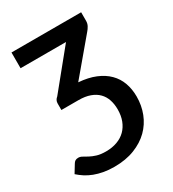

<svg xmlns="http://www.w3.org/2000/svg" viewBox="-184 -605 796 882"><g transform="rotate(-30 214.5 -164.0)"><path d="M212 -238Q263.5 -234 301 -218.5Q338.5 -203 363.2 -178.2Q388 -153.5 400 -120.2Q412 -87 412 -47.5Q412 -0.5 395.8 41.2Q379.5 83 348 114Q316.5 145 270 163.2Q223.5 181.5 163 181.5Q132 181.5 106.2 176.8Q80.5 172 58.8 163.8Q37 155.5 19.2 144Q1.5 132.5 -13.5 119L11.5 78Q16 70 22.2 66Q28.5 62 38.5 62Q49 62 59.2 68Q69.5 74 83.5 81.5Q97.5 89 116.8 95Q136 101 164.5 101Q197.5 101 224 91.2Q250.5 81.5 268.8 63.2Q287 45 297 19Q307 -7 307 -40Q307 -68 299.2 -91.2Q291.5 -114.5 275 -131.2Q258.5 -148 233 -157.2Q207.5 -166.5 172 -166.5H81.5V-201Q81.5 -210 85.2 -217.2Q89 -224.5 96 -230L256 -426.5H15V-510H384.5V-465Q384.5 -450.5 378.2 -439Q372 -427.5 363.5 -418Z"/></g></svg>

Font: Lato 2
Style: Regular
Weight: 600
Designer: Lukasz Dziedzic with Adam Twardoch and Botio Nikoltchev
Foundry: tyPoland Lukasz Dziedzic
Version: Version 2.015; 2015-08-06; http://www.latofonts.com/